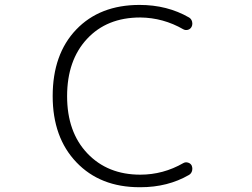

<svg xmlns="http://www.w3.org/2000/svg" viewBox="-20 -784 1040 792"><path d="M558.6 -63.5Q653.3 -63.5 736.3 -111.3Q745.1 -116.2 755.4 -113.3Q765.6 -110.4 770.5 -101.6Q773.4 -94.7 773.4 -87.9Q773.4 -84 772.5 -80.1Q769.5 -68.4 759.8 -62.5Q671.9 -11.7 559.6 -11.7Q557.6 -11.7 555.7 -11.7Q393.6 -11.7 295.4 -114.3Q197.3 -216.8 197.3 -387.7Q197.3 -560.5 294.4 -662.1Q391.6 -763.7 555.7 -763.7Q669.9 -763.7 759.8 -711.9Q769.5 -706.1 772.5 -694.3Q773.4 -690.4 773.4 -686.5Q773.4 -679.7 770.5 -673.8Q765.6 -664.1 755.4 -661.1Q745.1 -658.2 736.3 -663.1Q653.3 -710.9 558.6 -711.9Q420.9 -711.9 338.9 -623.5Q256.8 -535.2 256.8 -387.2Q256.8 -239.3 340.3 -151.4Q423.8 -63.5 558.6 -63.5Z"/></svg>

Font: Rounded Mgen+ 1mn light
Style: Regular
Weight: 200
Designer: [Source Han Sans]
Ryoko NISHIZUKA  (kana & ideographs); Paul D. Hunt (Latin, Greek & Cyrillic); Wenlong ZHANG  (bopomofo
Version: Version 1.059.20150602